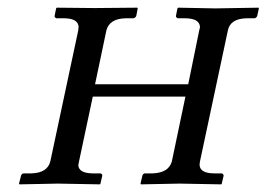

<svg xmlns="http://www.w3.org/2000/svg" viewBox="-20 -482 698 503"><path d="M430.2 -59.1 465.8 -229H223.1L187 -59.1Q185.1 -50.8 185.1 -48.8Q187 -28.3 222.2 -27.8H243.2Q248 -26.4 248 -22L243.2 -1L242.2 1Q241.2 1 131.8 -1Q131.8 -1 30.8 1L29.8 -1L35.2 -22Q36.6 -26.9 42 -27.8H62Q104 -28.8 111.8 -59.1L185.1 -402.8Q185.1 -404.3 185.5 -408.2Q186 -411.1 186 -412.1Q184.1 -433.6 148.9 -434.1H127.9Q123 -436 123 -439.9L127 -460L128.9 -461.9Q129.9 -461.9 228 -460.9L339.8 -461.9L340.8 -460L336.9 -439.9Q334 -434.6 329.1 -434.1H309.1Q267.1 -433.1 258.8 -402.8L229 -261.2H473.1L502 -402.8Q503.9 -409.2 503.9 -412.1Q502 -433.6 465.8 -434.1H445.8Q440.9 -436 440.9 -439.9L444.8 -460L446.8 -461.9Q447.8 -461.9 543.9 -460L657.2 -461.9L658.2 -460L653.8 -439.9Q650.9 -434.6 647 -434.1H626Q583.5 -433.1 577.1 -402.8L503.9 -59.1Q502.9 -54.2 502.9 -48.8Q504.9 -28.3 540 -27.8H561Q564.9 -26.4 565.9 -22L561 -1L560.1 1Q559.1 1 450.2 -1Q450.2 -1 349.1 1L348.1 -1L353 -22Q355 -26.9 358.9 -27.8H379.9Q421.9 -29.3 430.2 -59.1Z"/></svg>

Font: Linux Libertine Capitals O
Style: Bold Italic Samll Caps
Weight: 400
Italic angle: -12°
Designer: Philipp H. Poll
Foundry: Philipp H. Poll
Version: Version 5.0.4